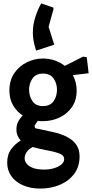

<svg xmlns="http://www.w3.org/2000/svg" viewBox="-20 -831 539 1122"><path d="M215 271Q158 271 114 251.5Q70 232 46 198Q22 164 22 120Q22 72 45.5 40.5Q69 9 101 -10Q90 -22 83 -38Q76 -54 76 -75Q76 -100 86.5 -120.5Q97 -141 113 -156Q79 -178 57 -214.5Q35 -251 35 -302Q35 -362 63.5 -403.5Q92 -445 137 -467Q182 -489 231 -489Q266 -489 299 -478Q332 -467 359 -446L465 -500L487 -497L498 -403L406 -392Q416 -373 422 -350.5Q428 -328 428 -302Q428 -244 399.5 -204Q371 -164 326.5 -143.5Q282 -123 231 -123Q223 -123 215.5 -123Q208 -123 201 -125L182 -97L185 -82L287 -60Q338 -49 373.5 -30Q409 -11 427 16.5Q445 44 445 83Q445 143 413.5 185Q382 227 330 249Q278 271 215 271ZM239 160Q268 160 294 152.5Q320 145 337.5 131Q355 117 355 99Q355 81 338 71.5Q321 62 293.5 55.5Q266 49 233.5 43Q201 37 171 28Q147 41 135.5 58Q124 75 124 95Q124 111 136 126Q148 141 173 150.5Q198 160 239 160ZM231 -211Q273 -211 293 -239.5Q313 -268 313 -307Q313 -344 293 -372.5Q273 -401 231 -401Q190 -401 170 -372.5Q150 -344 150 -307Q150 -268 170 -239.5Q190 -211 231 -211ZM291 -787 293 -779 264 -674 297 -570 191 -535Q190 -540 184.5 -557.5Q179 -575 175.5 -597Q172 -619 172 -640Q172 -688 187.5 -734.5Q203 -781 221 -811Z"/></svg>

Font: Kreon Light SemiBold
Style: Regular
Weight: 600
Version: Version 2.002